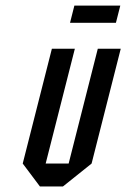

<svg xmlns="http://www.w3.org/2000/svg" viewBox="-20 -677 458 697"><path d="M168.3 -500H251.7L145.8 -83.3H229.2L335 -500H418.3L312.5 -83.3L208.3 0H125L62.5 -83.3ZM234.2 -594.2 250 -656.7H416.7L400.8 -594.2Z"/></svg>

Font: Yulong
Style: Italic
Weight: 400
Italic angle: -14.25°
Designer: GGBotNet
Foundry: f0n7.com
Version: 1.00